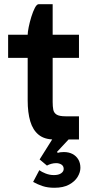

<svg xmlns="http://www.w3.org/2000/svg" viewBox="-20 -666 426 917"><path d="M167.8 146.8Q179 155.2 198.2 162.8Q217.5 170.2 237.2 170.2Q259.8 170.2 272 161.6Q284.2 153 284.2 140.8Q284.2 127.2 273.8 120.2Q263.2 113.2 248 113.2Q236.2 113.2 225 116.4Q213.8 119.5 204.2 124.8L169.2 95.5L235 -9.2H316.2L252.2 59.5L256 64.2Q261.8 62 269.8 61.1Q277.8 60.2 284.8 60.2Q308.8 60.2 326.4 69.5Q344 78.8 354 95.6Q364 112.5 364 135.5Q364 156.5 350.8 178.6Q337.5 200.8 309.9 215.8Q282.2 230.8 239.8 230.8Q207.8 230.8 183.6 222.8Q159.5 214.8 138.2 202.8ZM18.8 -500H357.2V-389.5H18.8ZM112.2 -200H231.5V-178.8Q231.5 -157.8 234.4 -142.5Q237.2 -127.2 250.1 -118.9Q263 -110.5 293.8 -110.5H357.2V0H237.2Q192.2 0 164.6 -22.4Q137 -44.8 124.6 -86.4Q112.2 -128 112.2 -186.5ZM231.5 -200H112.2V-500.2Q112.2 -512.2 117 -536.2Q121.8 -560.2 129.6 -585.6Q137.5 -611 146.6 -628.5Q155.8 -646 164.8 -646H231.5Z"/></svg>

Font: Haskoy
Style: Regular
Weight: 400
Designer: Ertekin Erdin
Foundry: Ertekin Erdin
Version: Version 1.500